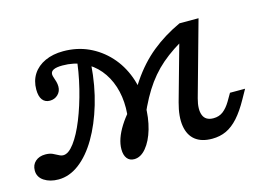

<svg xmlns="http://www.w3.org/2000/svg" viewBox="-97 -549 951 684"><g transform="rotate(-15 378.0 -206.5)"><path d="M323.4 11.3Q306.5 11.3 297.2 -0.8Q287.9 -12.9 287.9 -34.7Q287.9 -71.8 316.1 -116.9Q344.4 -162.1 391.9 -201.6L404 -194.4L326.6 -83.1Q341.1 -129 341.5 -172.6Q341.9 -216.1 329.8 -253.2Q317.7 -290.3 294.4 -318.1Q271 -346 237.5 -361.7Q204 -377.4 162.1 -377.4Q118.5 -377.4 118.5 -356.5Q118.5 -350.8 121.4 -343.1Q124.2 -335.5 126.6 -326.6Q129 -317.7 129 -308.9Q129 -291.1 116.9 -279.4Q104.8 -267.7 87.1 -267.7Q69.4 -267.7 59.7 -280.6Q50 -293.5 50 -318.5Q50 -350.8 65.7 -375Q81.5 -399.2 110.5 -412.5Q139.5 -425.8 177.4 -425.8Q228.2 -425.8 270.6 -406.5Q312.9 -387.1 344.8 -352.4Q376.6 -317.7 394 -270.6Q411.3 -223.4 411.3 -166.9Q411.3 -117.7 399.6 -77.4Q387.9 -37.1 367.7 -12.9Q347.6 11.3 323.4 11.3ZM44.4 11.3Q12.9 11.3 -8.5 -2.8Q-29.8 -16.9 -29.8 -41.1Q-29.8 -62.1 -15.7 -74.6Q-1.6 -87.1 21 -87.1Q36.3 -87.1 47.2 -82.3Q58.1 -77.4 66.5 -72.6Q75 -67.7 83.1 -67.7Q102.4 -67.7 123.8 -96.4Q145.2 -125 164.5 -173Q183.9 -221 198.8 -280.6Q213.7 -340.3 219.4 -402.4L262.1 -354Q256.5 -277.4 236.7 -210.9Q216.9 -144.4 187.5 -94.4Q158.1 -44.4 121.4 -16.5Q84.7 11.3 44.4 11.3ZM386.3 -89.5 340.3 -116.1Q374.2 -198.4 412.1 -254.4Q450 -310.5 497.2 -348.8Q544.4 -387.1 604 -414.5L616.9 -363.7Q558.1 -332.3 517.3 -297.2Q476.6 -262.1 446 -213.3Q415.3 -164.5 386.3 -89.5ZM597.6 -139.5Q587.1 -100.8 596 -78.6Q604.8 -56.5 633.9 -56.5Q654.8 -56.5 669.8 -68.1Q684.7 -79.8 696.8 -100L713.7 -129H769.4L750 -94.4Q729 -56.5 707.7 -32.7Q686.3 -8.9 662.9 2Q639.5 12.9 610.5 12.9Q571.8 12.9 548.8 -5.2Q525.8 -23.4 520.2 -58.5Q514.5 -93.5 528.2 -143.5L604 -414.5H674.2Z"/></g></svg>

Font: Playfair 5pt SemiExpanded Light
Style: Italic
Weight: 300
Width: 6
Italic angle: -15.6°
Designer: Claus Eggers Sørensen
Foundry: Claus Eggers Sørensen
Version: Version 2.203